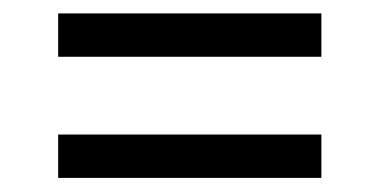

<svg xmlns="http://www.w3.org/2000/svg" viewBox="-20 -364 552 279"><path d="M64.5 -344.5H447V-281.5H64.5ZM64.5 -168.5H447V-105.5H64.5Z"/></svg>

Font: Newsreader 16pt SemiBold
Style: Regular
Weight: 600
Designer: Hugues Gentile
Foundry: Production Type
Version: Version 1.003